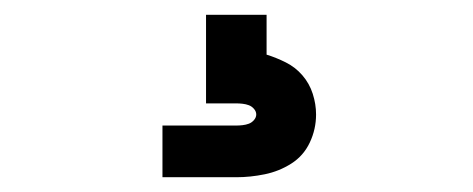

<svg xmlns="http://www.w3.org/2000/svg" viewBox="-20 -20 640 260"><path d="M200 220V150H300Q304 150 308.5 149.5Q313 149 317 147.5Q321 146 324 142.5Q327 139 327 135Q327 131 324 127.5Q321 124 317 122.5Q313 121 308.5 120.5Q304 120 300 120H259V0H341V54Q354 58 367 64.5Q380 71 389.5 82Q399 93 403.5 107Q408 121 408 135Q408 155 399.5 173Q391 191 374.5 201.5Q358 212 338.5 216Q319 220 300 220Z"/></svg>

Font: Iosevka Custom SmBdEx
Style: Regular
Weight: 600
Width: 7
Monospace: yes
Designer: Belleve Invis
Foundry: Belleve Invis
Version: Version 11.2.4; ttfautohint (v1.8.4)